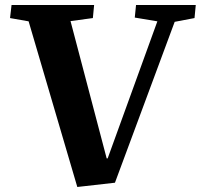

<svg xmlns="http://www.w3.org/2000/svg" viewBox="-20 -730 800 765"><path d="M405 -99H409L607 -645L517 -660L522 -710H760L755 -658L676 -643L438 -2L288 15L94 -645L20 -658L26 -710H355L350 -658L261 -646Z"/></svg>

Font: Literata 36pt
Style: Bold Italic
Weight: 700
Italic angle: -2°
Designer: Latin by Veronika Burian and Jose Scaglione. Greek by Irene Vlachou. Cyrillic by Vera Evstafieva
Foundry: TypeTogether
Version: Version 3.002